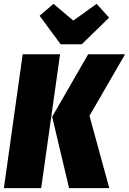

<svg xmlns="http://www.w3.org/2000/svg" viewBox="-30 -978 670 998"><path d="M472.2 -958 537.1 -886.2 395 -748H285.2L175.8 -896L248 -958L351.1 -871.1ZM-9.8 0 87.9 -695.8H282.2L184.1 0ZM329.1 0 241.2 -371.1 428.2 -695.8H620.1L435.1 -376L538.1 0Z"/></svg>

Font: Fira Sans Compressed Heavy
Style: Italic
Weight: 900
Width: 3
Italic angle: -8°
Designer: Carrois Corporate & Edenspiekermann AG
Foundry: Carrois Corporate GbR & Edenspiekermann AG
Version: Version 4.203;PS 004.203;hotconv 1.0.88;makeotf.lib2.5.64775